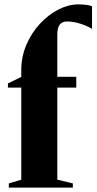

<svg xmlns="http://www.w3.org/2000/svg" viewBox="-20 -851 438 871"><path d="M20 0V-19L76.5 -36V-453.5H16V-472.5L76.5 -502V-532.5Q76.5 -594 99.8 -648Q123 -702 161.2 -743.2Q199.5 -784.5 245 -807.8Q290.5 -831 335 -831Q359 -831 375 -828.5Q391 -826 397.5 -822.5V-720Q379 -732 346.5 -742.8Q314 -753.5 284.5 -753.5Q271 -753.5 261 -748Q251 -742.5 245.5 -729.2Q240 -716 240 -693V-502.5H326V-453.5H240V-36L310.5 -19V0Z"/></svg>

Font: Merriweather 144pt Black
Style: Regular
Weight: 900
Version: Version 2.100